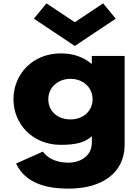

<svg xmlns="http://www.w3.org/2000/svg" viewBox="-20 -845 820 1140"><path d="M75.4 126C134.8 251 270.1 275 387.8 275C580.3 275 720 186 720 14V-513H525.3V-467H522C475.8 -506 415.3 -528 340.5 -528C175.5 -528 60 -406 60 -256C60 -106 175.5 15 340.5 15C417.5 15 483.5 5 525.3 -37V1C525.3 92 441.7 121 387.8 121C303.1 121 255.8 86 234.9 55ZM266.8 -256C266.8 -327 325.1 -377 398.8 -377C471.4 -377 529.7 -327 529.7 -256C529.7 -186 474.7 -136 398.8 -136C319.6 -136 266.8 -186 266.8 -256ZM667.2 -734 592.4 -825 424.1 -713 255.8 -825 181 -734 424.1 -572Z"/></svg>

Font: Hussar
Style: BdWide
Weight: 700
Foundry: Cannot Into Space Fonts
Version: Version 2.00